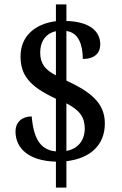

<svg xmlns="http://www.w3.org/2000/svg" viewBox="-20 -780 559 879"><path d="M236 -40V79H284V-42C394 -55 460 -116 460 -215C460 -309 394 -360 284 -411V-638C342 -631 359 -570 359 -510C412 -510 439 -536 439 -577C439 -635 393 -681 284 -684V-760H236V-683C140 -671 74 -614 74 -522C74 -436 115 -384 236 -328V-87C158 -93 133 -158 125 -247C81 -247 51 -221 51 -178C51 -100 113 -43 236 -40ZM236 -637V-435C188 -460 164 -487 164 -540C164 -591 191 -628 236 -637ZM284 -89V-307C344 -276 368 -244 368 -192C368 -138 338 -99 284 -89Z"/></svg>

Font: Noto Serif Lao SemiCondensed Medium
Style: Regular
Weight: 500
Width: 4
Designer: Monotype Design Team
Foundry: Monotype Imaging Inc.
Version: Version 2.003